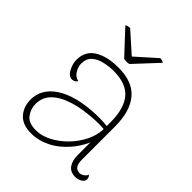

<svg xmlns="http://www.w3.org/2000/svg" viewBox="-197 -802 928 928"><g transform="rotate(45 267.0 -337.5)"><path d="M473 10Q438 10 422 -13Q406 -36 406 -73V-206L420 -194Q397 -129 357.5 -82.5Q318 -36 270 -12Q222 12 173 12Q113 12 84 -21Q55 -54 55 -102Q55 -138 72 -168Q89 -198 124 -221.5Q159 -245 212 -259Q256 -270 308 -273.5Q360 -277 406 -272V-298Q406 -391 367 -437.5Q328 -484 241 -484Q212 -484 180 -477Q148 -470 126.5 -451.5Q105 -433 105 -397Q105 -378 117.5 -356Q130 -334 155 -328Q149 -318 141 -315Q133 -312 128 -312Q106 -312 91 -339.5Q76 -367 76 -395Q76 -454 122.5 -483Q169 -512 247 -512Q344 -512 390 -457Q436 -402 436 -298V-71Q436 -18 474 -18Q484 -18 495 -25Q506 -32 512 -45Q517 -39 519 -34Q521 -29 521 -24Q521 -8 505.5 1Q490 10 473 10ZM179 -15Q217 -15 256.5 -35.5Q296 -56 329.5 -90Q363 -124 384 -166Q405 -208 406 -251Q379 -254 343.5 -252Q308 -250 273.5 -245Q239 -240 214 -232Q153 -214 120 -182.5Q87 -151 87 -104Q87 -70 107.5 -42.5Q128 -15 179 -15ZM151 -687 254 -595 357 -687Q362 -687 369.5 -685.5Q377 -684 381 -679L271 -561Q265 -560 259.5 -559.5Q254 -559 248 -559.5Q242 -560 236 -561L126 -679Q128 -684 137.5 -685.5Q147 -687 151 -687Z"/></g></svg>

Font: Arima Thin
Style: Regular
Weight: 100
Designer: Joana Correia and Natanael Gama
Foundry: NDISCOVER
Version: Version 1.101;gftools[0.9.23]